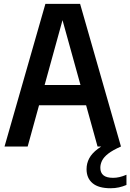

<svg xmlns="http://www.w3.org/2000/svg" viewBox="-20 -760 676 996"><path d="M3.5 0 215.5 -740H395.5L607.5 0H486L296.5 -683.5H312L123.5 0ZM123 -214 147 -319H463.5L488 -214ZM553.5 216.5Q491 216.5 460 190.2Q429 164 429 117.5Q429 87.5 442.8 61.5Q456.5 35.5 487.5 12.2Q518.5 -11 570.5 -34L607.5 0Q564.5 19 541.2 37.2Q518 55.5 509.2 73.8Q500.5 92 500.5 110.5Q500.5 136 516.5 149.2Q532.5 162.5 567 162.5Q582.5 162.5 599.2 158.8Q616 155 636 146.5V199.5Q617 207.5 597 212Q577 216.5 553.5 216.5Z"/></svg>

Font: Encode Sans SC Condensed SemiBold
Style: Regular
Weight: 600
Width: 3
Designer: Multiple Designers
Foundry: Impallari Type
Version: Version 3.002